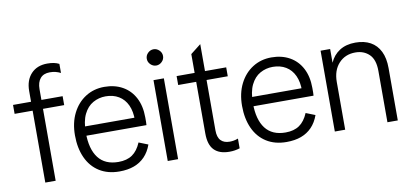

<svg xmlns="http://www.w3.org/2000/svg" viewBox="-69 -948 2536 1186"><g transform="rotate(-10 1199.5 -355.0)"><path d="M133 0V-574Q133 -642 170.5 -682Q208 -722 272 -722Q295 -722 312.5 -718.5Q330 -715 346 -707V-650Q330 -658 314 -662Q298 -666 278 -666Q239 -666 218.5 -642Q198 -618 198 -574V0ZM20 -451V-507H331V-451Z M597 12Q524 12 471.5 -21Q419 -54 391.5 -114.5Q364 -175 364 -255Q364 -334 394 -393.5Q424 -453 476 -486Q528 -519 594 -519Q659 -519 708 -491.5Q757 -464 784 -412.5Q811 -361 811 -290Q811 -275 811 -262Q811 -249 810 -241H407V-299H773L745 -281Q746 -338 727.5 -378Q709 -418 674 -439Q639 -460 592 -460Q549 -460 512.5 -439.5Q476 -419 454.5 -375Q433 -331 433 -260Q433 -157 475 -102Q517 -47 601 -47Q654 -47 688 -70.5Q722 -94 743 -144L801 -121Q785 -76 756.5 -46.5Q728 -17 688.5 -2.5Q649 12 597 12Z M901 0V-507H966V0ZM934 -593Q914 -593 898.5 -608Q883 -623 883 -644Q883 -665 898.5 -680Q914 -695 934 -695Q954 -695 969.5 -680Q985 -665 985 -644Q985 -623 969.5 -608Q954 -593 934 -593Z M1287 10Q1224 10 1191.5 -23Q1159 -56 1159 -127V-625L1224 -676V-135Q1224 -92 1243.5 -71.5Q1263 -51 1299 -51Q1310 -51 1323 -53Q1336 -55 1352 -61V0Q1336 5 1320.5 7.5Q1305 10 1287 10ZM1046 -451V-507H1357V-451Z M1645 12Q1572 12 1519.5 -21Q1467 -54 1439.5 -114.5Q1412 -175 1412 -255Q1412 -334 1442 -393.5Q1472 -453 1524 -486Q1576 -519 1642 -519Q1707 -519 1756 -491.5Q1805 -464 1832 -412.5Q1859 -361 1859 -290Q1859 -275 1859 -262Q1859 -249 1858 -241H1455V-299H1821L1793 -281Q1794 -338 1775.5 -378Q1757 -418 1722 -439Q1687 -460 1640 -460Q1597 -460 1560.5 -439.5Q1524 -419 1502.5 -375Q1481 -331 1481 -260Q1481 -157 1523 -102Q1565 -47 1649 -47Q1702 -47 1736 -70.5Q1770 -94 1791 -144L1849 -121Q1833 -76 1804.5 -46.5Q1776 -17 1736.5 -2.5Q1697 12 1645 12Z M2279 0V-322Q2279 -393 2245 -426Q2211 -459 2158 -459Q2094 -459 2054 -415.5Q2014 -372 2014 -299V0H1949V-507H2009V-421Q2029 -467 2069.5 -493Q2110 -519 2169 -519Q2224 -519 2263 -497.5Q2302 -476 2323 -433.5Q2344 -391 2344 -328V0Z"/></g></svg>

Font: TikTok Sans Light
Style: Regular
Weight: 300
Version: Version 4.000